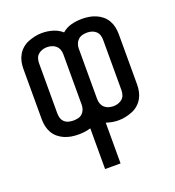

<svg xmlns="http://www.w3.org/2000/svg" viewBox="-135 -636 870 957"><g transform="rotate(-20 300.0 -157.5)"><path d="M259 215V-1Q243 4 227 6Q211 8 194 8Q175 8 156.5 5Q138 2 120.5 -5.5Q103 -13 88.5 -25Q74 -37 64.5 -53.5Q55 -70 51 -88.5Q47 -107 47 -126V-394Q47 -413 51 -431.5Q55 -450 64.5 -466.5Q74 -483 88.5 -495.5Q103 -508 120.5 -515Q138 -522 156.5 -526Q175 -530 194 -530Q223 -530 250.5 -522Q278 -514 300 -495Q322 -514 349.5 -521Q377 -528 406 -528Q425 -528 443.5 -525Q462 -522 479.5 -514.5Q497 -507 511.5 -495Q526 -483 535.5 -466.5Q545 -450 549 -431.5Q553 -413 553 -394V-126Q553 -107 549 -88.5Q545 -70 535.5 -53.5Q526 -37 511.5 -24.5Q497 -12 479.5 -5Q462 2 443.5 6Q425 10 406 10Q389 10 373 7Q357 4 341 -1V215ZM194 -66Q207 -66 219.5 -69Q232 -72 241 -80.5Q250 -89 254.5 -101Q259 -113 259 -126V-394Q259 -407 254.5 -419Q250 -431 240.5 -439.5Q231 -448 218.5 -451.5Q206 -455 193 -455Q181 -455 169 -451Q157 -447 147.5 -439Q138 -431 134 -418.5Q130 -406 130 -394V-126Q130 -113 134 -101Q138 -89 147.5 -80.5Q157 -72 169.5 -69Q182 -66 194 -66ZM407 -65Q419 -65 431 -69Q443 -73 452.5 -81Q462 -89 466 -101.5Q470 -114 470 -126V-394Q470 -407 466 -419Q462 -431 452.5 -439.5Q443 -448 430.5 -451.5Q418 -455 406 -455Q393 -455 380.5 -451.5Q368 -448 359 -439.5Q350 -431 345.5 -419Q341 -407 341 -394V-126Q341 -113 345.5 -101Q350 -89 359.5 -80.5Q369 -72 381.5 -68.5Q394 -65 407 -65Z"/></g></svg>

Font: Bmono
Style: Regular
Weight: 400
Monospace: yes
Designer: Belleve Invis
Foundry: Belleve Invis
Version: Version 11.2.2; ttfautohint (v1.8.2)